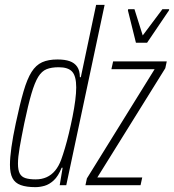

<svg xmlns="http://www.w3.org/2000/svg" viewBox="-20 -763 717 791"><path d="M126 8Q89 8 65.5 -0.5Q42 -9 31.5 -29Q21 -49 21 -84Q21 -113 27 -156Q33 -199 45 -255Q62 -335 77 -386.5Q92 -438 110 -466.5Q128 -495 153.5 -506.5Q179 -518 217 -518Q247 -518 267 -511Q287 -504 298 -488Q309 -472 309 -445H313L376 -743H411L253 0H226L238 -72H234Q220 -37 201.5 -20Q183 -3 163.5 2.5Q144 8 126 8ZM127 -24Q152 -24 172 -33Q192 -42 207 -60Q222 -78 232 -105Q239 -124 247.5 -152.5Q256 -181 264 -214.5Q272 -248 279 -283Q286 -318 290 -349Q294 -380 294 -403Q294 -449 277.5 -467.5Q261 -486 222 -486Q192 -486 172 -478Q152 -470 137.5 -446.5Q123 -423 109.5 -377Q96 -331 80 -255Q68 -196 61 -155.5Q54 -115 54 -89Q54 -62 61.5 -48Q69 -34 85.5 -29Q102 -24 127 -24ZM332 0 338 -28 617 -478H439L446 -510H667L661 -482L381 -32H566L559 0ZM540 -587 507 -720 508 -725H534L568 -617L649 -725H677L676 -720L586 -587Z"/></svg>

Font: Saira ExtraCondensed Thin
Style: Italic
Weight: 250
Width: 2
Italic angle: -12°
Designer: Hector Gatti with collaboration of the Omnibus-Type team
Foundry: Omnibus-Type
Version: Version 1.101